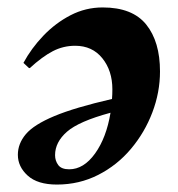

<svg xmlns="http://www.w3.org/2000/svg" viewBox="-20 -486 479 516"><path d="M133 10Q81 10 54.5 -14Q28 -38 28 -70Q28 -100 49.5 -125.5Q71 -151 126 -174Q181 -197 281 -220Q282 -232 282 -246Q282 -296 255 -329.5Q228 -363 182 -363Q150 -363 122 -348.5Q94 -334 60 -303H58L43 -317Q64 -356 96.5 -390Q129 -424 169.5 -445Q210 -466 256 -466Q336 -466 373 -420Q410 -374 410 -294Q410 -238 389.5 -184Q369 -130 332 -86Q295 -42 244 -16Q193 10 133 10ZM128 -69Q128 -54 136.5 -42.5Q145 -31 166 -31Q205 -31 235.5 -73.5Q266 -116 277 -183Q192 -160 160 -132Q128 -104 128 -69Z"/></svg>

Font: Spectral
Style: Bold Italic
Weight: 700
Italic angle: -10°
Designer: Jean-Baptiste Levee
Foundry: Production Type
Version: Version 2.001